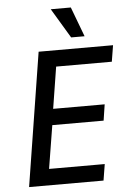

<svg xmlns="http://www.w3.org/2000/svg" viewBox="-61 -966 680 1010"><g transform="rotate(-5 279.0 -461.0)"><path d="M51 0 163 -705H556L542 -619H248L213 -399H485L472 -314H201L164 -86H458L444 0ZM340 -765 246 -922H352L411 -765Z"/></g></svg>

Font: Nunito Sans 7pt Condensed SemiBold
Style: Italic
Weight: 600
Width: 3
Italic angle: -9°
Designer: Vernon Adams
Foundry: Vernon Adams
Version: Version 3.101;gftools[0.9.27]